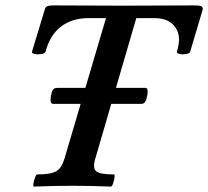

<svg xmlns="http://www.w3.org/2000/svg" viewBox="-20 -687 770 710"><path d="M106 3Q102 3 103.5 -8Q105 -19 109.5 -30.5Q114 -42 118 -42Q167 -42 187.5 -53.5Q208 -65 218 -99L372 -620H307Q247 -620 206 -589Q165 -558 148 -495Q147 -490 134.5 -487.5Q122 -485 110 -487Q98 -489 98 -495L146 -653Q149 -662 156 -664.5Q163 -667 179 -667Q244 -667 308.5 -666.5Q373 -666 437 -666Q502 -666 567 -666.5Q632 -667 696 -667Q716 -667 723 -664.5Q730 -662 730 -653L683 -495Q682 -490 669.5 -487.5Q657 -485 645.5 -487Q634 -489 634 -495Q642 -522 642 -540Q642 -574 619 -597Q596 -620 550 -620H484L332 -99Q322 -65 336 -53.5Q350 -42 401 -42Q405 -42 403.5 -30.5Q402 -19 398 -8Q394 3 389 3Q319 0 247 0Q177 0 106 3ZM176 -303Q167 -303 167 -318Q167 -330 171.5 -346Q176 -362 191 -362H518Q526 -362 526 -349Q526 -336 521 -319.5Q516 -303 503 -303Z"/></svg>

Font: Junicode
Style: Bold Italic
Weight: 700
Italic angle: -11°
Designer: Peter S. Baker
Version: Version 2.100; ttfautohint (v1.8.4)